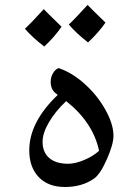

<svg xmlns="http://www.w3.org/2000/svg" viewBox="-20 -745 538 775"><path d="M98.1 -138.2Q98.1 -252 212.9 -361.8L208 -366.2Q184.6 -381.8 184.6 -414.6Q184.6 -433.1 193.6 -449Q202.6 -464.8 216.3 -470.2Q270 -452.6 321.5 -406.5Q373 -360.4 405.5 -302Q438 -243.7 438 -196.8Q438 -162.1 410.9 -101.1Q383.8 -40 357.9 -22.9Q309.6 9.8 242.2 9.8Q174.3 9.8 136.2 -30.3Q98.1 -70.3 98.1 -138.2ZM379.9 -136.2Q356 -250.5 247.1 -336.9Q204.1 -296.4 178 -252.2Q151.9 -208 151.9 -172.9Q151.9 -130.4 178.7 -107.2Q205.6 -84 254.9 -84Q283.2 -84 319.1 -98.9Q355 -113.8 379.9 -136.2ZM228.5 -637.2Q201.7 -597.7 158.7 -557.1Q110.4 -594.2 80.6 -628.9Q103.5 -649.9 156.7 -708Q167 -696.8 228.5 -637.2ZM405.8 -653.8Q379.4 -615.2 335.4 -573.7Q289.6 -608.9 257.8 -646Q278.3 -664.6 333.5 -725.1Q344.2 -713.4 405.8 -653.8Z"/></svg>

Font: Droid Arabic Naskh Colored
Style: Regular
Weight: 400
Designer: Pascal Zoghbi
Foundry: Ascender Corporation
Version: Version 1.00